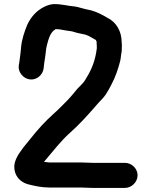

<svg xmlns="http://www.w3.org/2000/svg" viewBox="-20 -723 744 942"><path d="M435 199H593C626 199 655 170 655 137C655 104 626 76 593 76H435C416.5 76 396.1 74 376 74H222C218.7 74 215.3 73.7 212 73L196 71C198 69 199.3 67.3 200 66C238.7 21.3 278.4 -31.9 323 -71C369.9 -112.6 413 -160.7 454 -208C471.3 -228.5 482.2 -236.1 498 -258L516 -288C520 -296.7 524 -304.3 528 -311C545.6 -343.6 560.2 -385.6 570 -425C573.3 -440.3 573.5 -456 577 -470C577.7 -480.7 578 -490.7 578 -500C577.3 -504.7 577 -509.7 577 -515C577 -572.1 547.9 -615.9 508 -635C502.7 -637.7 497 -641 491 -645C463.2 -660 437.3 -672.1 400 -678C381.7 -682.1 366.9 -688 348 -691C313.3 -693.7 284.1 -703 246 -703C229.3 -702.3 212.7 -697.7 196 -689C158.5 -670.2 132.1 -640.2 114 -602C100.1 -568.3 86.6 -530.3 83 -487C81.2 -460.4 76.9 -437.7 74 -412L72 -402C67.8 -366.9 95.2 -337.8 125.5 -333.5C160.3 -328.5 190.3 -356.5 194 -387C195.9 -404.1 197.8 -422.4 201 -440C204.2 -456.9 205.2 -483.6 210 -501C218.9 -534.4 226.8 -565 253 -580C269.8 -580 284.6 -577.1 300 -574C313.5 -571.3 332.3 -570.7 344 -566C360.2 -560.3 381.4 -557.4 399 -553C416.7 -547.9 433.7 -535.1 450 -527C451 -525.1 453.1 -519.9 454 -519V-515C454 -507 454.3 -499.7 455 -493V-486C453.7 -479.3 452.7 -472.7 452 -466C442.5 -408.9 421.3 -367.3 395 -326C384.1 -310.8 375.3 -304.2 360 -288C342.6 -266.6 326.2 -246.2 306 -226C284.4 -204.4 263.7 -182.9 241 -163C202.8 -129 161.8 -83.9 130 -43C114.7 -23 97.5 -4.7 85 14C70 33 50 65.9 50 95C50 140.6 79.8 170.7 117 181C149.3 189.1 183.7 197 222 197H375C395.4 197 415.6 199 435 199Z"/></svg>

Font: Smoothie
Style: Regular
Weight: 400
Foundry: Cannot Into Space Fonts
Version: Version 0.8